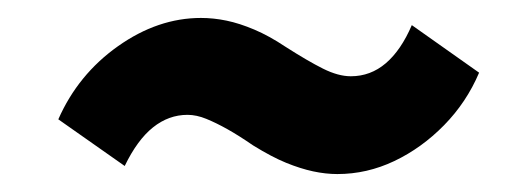

<svg xmlns="http://www.w3.org/2000/svg" viewBox="-20 -393 589 214"><path d="M356 -199Q343 -199 329 -202Q315 -205 299 -211.5Q283 -218 262 -231Q246 -242 233.5 -249Q221 -256 210 -260.5Q199 -265 189 -265Q168 -265 150.5 -251Q133 -237 119 -208L45 -260Q67 -310 111.5 -341.5Q156 -373 204 -373Q218 -373 232.5 -370Q247 -367 263.5 -360Q280 -353 298 -341Q323 -325 340 -316.5Q357 -308 371 -308Q393 -308 410 -322.5Q427 -337 439 -365L514 -312Q500 -279 475 -253.5Q450 -228 419.5 -213.5Q389 -199 356 -199Z"/></svg>

Font: Nunito Sans 7pt SemiCondensed Black
Style: Italic
Weight: 900
Width: 4
Italic angle: -9°
Designer: Vernon Adams
Foundry: Vernon Adams
Version: Version 3.101;gftools[0.9.27]